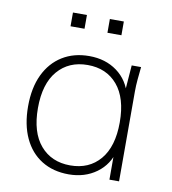

<svg xmlns="http://www.w3.org/2000/svg" viewBox="-78 -749 740 825"><g transform="rotate(10 291.5 -336.0)"><path d="M276 8Q208 8 158 -23Q108 -54 81 -112Q54 -170 54 -250Q54 -331 81.5 -388.5Q109 -446 159 -477Q209 -508 276 -508Q347 -508 397.5 -471Q448 -434 464 -369H452L462 -500H503Q500 -472 497.5 -445Q495 -418 495 -392V0H453V-131H464Q448 -66 397 -29Q346 8 276 8ZM276 -31Q358 -31 406 -87.5Q454 -144 454 -250Q454 -356 406 -412.5Q358 -469 276 -469Q194 -469 145.5 -412.5Q97 -356 97 -250Q97 -144 145.5 -87.5Q194 -31 276 -31ZM335 -620V-680H396V-620ZM174 -620V-680H235V-620Z"/></g></svg>

Font: Mulish ExtraLight ExtraLight
Style: Regular
Weight: 250
Version: Version 3.603